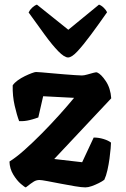

<svg xmlns="http://www.w3.org/2000/svg" viewBox="-20 -812 545 832"><path d="M92 0Q88 0 70.5 -15Q53 -30 37.5 -55.5Q22 -81 21 -112Q50 -130 86.5 -162.5Q123 -195 162 -234.5Q201 -274 237 -314Q273 -354 301 -388L167 -395L146 -303Q133 -298 110 -292Q87 -286 63 -287Q53 -313 43.5 -354.5Q34 -396 35 -442Q42 -453 56.5 -463.5Q71 -474 87.5 -482Q104 -490 117.5 -495Q131 -500 136 -500Q141 -500 160 -498.5Q179 -497 205 -494.5Q231 -492 257.5 -490Q284 -488 305 -486.5Q326 -485 335 -485Q344 -485 358 -489Q372 -493 385 -496.5Q398 -500 401 -498Q418 -491 438.5 -460.5Q459 -430 462 -386L215 -123L336 -109L386 -216Q408 -216 429 -209.5Q450 -203 461 -194Q461 -188 459.5 -169Q458 -150 454.5 -124.5Q451 -99 445.5 -74.5Q440 -50 432 -33Q423 -26 408 -18.5Q393 -11 377.5 -5.5Q362 0 350 0Q334 0 304.5 -5Q275 -10 243.5 -16Q212 -22 186 -27Q160 -32 151 -32Q138 -32 127 -25.5Q116 -19 92 0ZM275 -563Q259 -563 233 -589.5Q207 -616 174.5 -660.5Q142 -705 104 -758Q109 -769 119 -778.5Q129 -788 140 -792L276 -683L409 -792Q420 -788 430 -778Q440 -768 444 -759Q407 -706 374 -661.5Q341 -617 316 -590Q291 -563 275 -563Z"/></svg>

Font: Texturina Medium 12pt Black
Style: Regular
Weight: 900
Version: Version 1.002